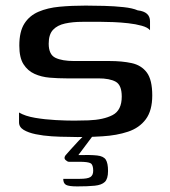

<svg xmlns="http://www.w3.org/2000/svg" viewBox="-20 -484 608 686"><path d="M48 -82Q70 -69 105.5 -63Q141 -57 179 -55Q217 -53 245 -53Q256 -53 270.5 -53.5Q285 -54 296 -54Q350 -56 382.5 -73Q415 -90 415 -139Q415 -180 393.5 -192Q372 -204 331 -204H217Q187 -204 157.5 -206.5Q128 -209 103.5 -220Q79 -231 64 -254.5Q49 -278 49 -321Q49 -371 67 -399.5Q85 -428 117.5 -442Q150 -456 193 -460Q236 -464 286 -464Q316 -464 352.5 -463Q389 -462 421.5 -458.5Q454 -455 472 -447Q516 -442 516 -408V-376Q508 -386 486.5 -392Q465 -398 438 -401Q411 -404 385.5 -405Q360 -406 342 -406H274Q240 -406 212.5 -400Q185 -394 169.5 -377.5Q154 -361 154 -328Q154 -289 178 -277.5Q202 -266 244 -266H371Q416 -266 450.5 -258.5Q485 -251 504.5 -225Q524 -199 524 -143Q524 -89 501 -58Q478 -27 437.5 -13.5Q397 0 346 3Q314 5 285 5.5Q256 6 225 5Q196 5 165 3Q134 1 107.5 -4.5Q81 -10 64.5 -20Q48 -30 48 -47ZM256 182Q226 182 216 176.5Q206 171 206 155H265Q293 155 303 148.5Q313 142 313 126Q313 105 304 99.5Q295 94 263 94H226Q221 94 214 87.5Q207 81 214 71Q220 64 233.5 49Q247 34 261 19Q275 4 284 -2H314L260 70Q304 69 327 71.5Q350 74 358 86.5Q366 99 366 127Q366 155 354.5 166Q343 177 318.5 179.5Q294 182 256 182Z"/></svg>

Font: Genos Medium
Style: Regular
Weight: 500
Designer: Robert E. Leuschke
Foundry: Robert E. Leuschke
Version: Version 1.010; ttfautohint (v1.8.3)